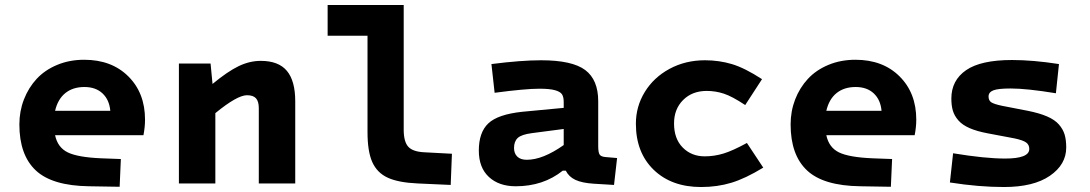

<svg xmlns="http://www.w3.org/2000/svg" viewBox="-20 -730 4336 764"><path d="M382.8 -100.1 460.9 -97.2 456.1 13.2 335 11.2Q187.5 9.3 122.3 -52Q57.1 -113.3 57.1 -234.9Q57.1 -287.6 75.2 -334.2Q93.3 -380.9 125.7 -416Q158.2 -451.2 207.3 -471.7Q256.3 -492.2 314.9 -492.2Q424.3 -492.2 490.7 -426Q557.1 -359.9 557.1 -253.9Q557.1 -224.6 550.8 -191.9H199.2Q209.5 -143.1 249.8 -123.5Q290 -104 382.8 -100.1ZM315.9 -383.8Q270 -383.8 240 -359.6Q210 -335.4 199.2 -289.1H418.9Q415 -333 387.9 -358.4Q360.8 -383.8 315.9 -383.8Z M817.9 -477.1 825.7 -396Q885.3 -445.3 929.2 -466.6Q973.1 -487.8 1017.6 -487.8Q1088.4 -487.8 1121.6 -448Q1154.8 -408.2 1154.8 -327.1V0H1009.8V-299.8Q1009.8 -326.2 998.8 -338.6Q987.8 -351.1 962.9 -351.1Q923.8 -351.1 836.9 -279.8V0H691.9V-477.1Z M1442.4 -204.1V-587.9H1283.7V-710H1586.4V-213.9Q1586.4 -166 1604.7 -146Q1623 -126 1669.4 -124L1778.3 -118.2L1773.4 5.9L1642.6 0Q1565.4 -3.4 1522.9 -22.9Q1480.5 -42.5 1461.4 -85Q1442.4 -127.4 1442.4 -204.1Z M2360.4 -148.9Q2360.4 -123.5 2366 -115Q2371.6 -106.4 2390.1 -105L2435.5 -101.1L2423.3 5.9L2342.3 1Q2295.9 -2 2269.8 -14.2Q2243.7 -26.4 2231.4 -50.8H2219.2Q2141.6 11.2 2032.2 11.2Q1965.3 11.2 1925.3 -25.9Q1885.3 -63 1885.3 -130.9Q1885.3 -203.1 1923.1 -239Q1960.9 -274.9 2058.1 -285.2L2223.1 -300.8V-324.2Q2223.1 -344.2 2216.3 -354.7Q2209.5 -365.2 2188.2 -371.1Q2167 -377 2126.5 -377Q2070.3 -377 1948.2 -360.8L1935.5 -475.1Q2053.7 -490.2 2133.3 -490.2Q2256.8 -490.2 2308.6 -451.4Q2360.4 -412.6 2360.4 -327.1ZM2076.2 -94.2Q2140.1 -94.2 2223.1 -152.8V-216.8L2096.2 -200.2Q2055.2 -194.8 2040.3 -181.2Q2025.4 -167.5 2025.4 -141.1Q2025.4 -119.6 2038.3 -106.9Q2051.3 -94.2 2076.2 -94.2Z M2792 -368.2Q2734.4 -368.2 2698.2 -332Q2662.1 -295.9 2662.1 -238.8Q2662.1 -177.7 2696.8 -142.8Q2731.4 -107.9 2784.2 -107.9Q2821.8 -107.9 2858.4 -118.9Q2895 -129.9 2952.1 -161.1L3017.1 -63Q2945.8 -19.5 2889.9 -2.7Q2834 14.2 2770 14.2Q2651.9 14.2 2581.1 -54.4Q2510.3 -123 2510.3 -237.8Q2510.3 -306.2 2545.7 -364Q2581.1 -421.9 2644.3 -456.1Q2707.5 -490.2 2785.2 -490.2Q2841.3 -490.2 2892.6 -474.9Q2943.8 -459.5 3012.2 -415L2945.3 -312Q2893.1 -346.7 2860.1 -357.4Q2827.1 -368.2 2792 -368.2Z M3451.7 -100.1 3529.8 -97.2 3524.9 13.2 3403.8 11.2Q3256.3 9.3 3191.2 -52Q3126 -113.3 3126 -234.9Q3126 -287.6 3144 -334.2Q3162.1 -380.9 3194.6 -416Q3227.1 -451.2 3276.1 -471.7Q3325.2 -492.2 3383.8 -492.2Q3493.2 -492.2 3559.6 -426Q3626 -359.9 3626 -253.9Q3626 -224.6 3619.6 -191.9H3268.1Q3278.3 -143.1 3318.6 -123.5Q3358.9 -104 3451.7 -100.1ZM3384.8 -383.8Q3338.9 -383.8 3308.8 -359.6Q3278.8 -335.4 3268.1 -289.1H3487.8Q3483.9 -333 3456.8 -358.4Q3429.7 -383.8 3384.8 -383.8Z M4222.7 -143.1Q4222.7 -75.2 4157.7 -30.5Q4092.8 14.2 3974.6 14.2Q3875 14.2 3759.8 -3.9L3772.5 -120.1Q3899.9 -99.1 3979.5 -99.1Q4075.7 -99.1 4075.7 -137.2Q4075.7 -153.8 4063.5 -162.8Q4051.3 -171.9 4017.6 -179.2L3911.6 -199.2Q3867.2 -207.5 3838.1 -220.2Q3809.1 -232.9 3793.5 -251Q3777.8 -269 3771.7 -289.3Q3765.6 -309.6 3765.6 -337.9Q3765.6 -410.2 3824.2 -450.7Q3882.8 -491.2 4006.8 -491.2Q4090.8 -491.2 4193.8 -475.1L4181.6 -358.9Q4065.9 -377.9 4001.5 -377.9Q3951.2 -377.9 3932.4 -370.4Q3913.6 -362.8 3913.6 -346.2Q3913.6 -330.1 3924.3 -323Q3935.1 -315.9 3966.8 -309.1L4069.8 -289.1Q4116.2 -279.8 4146.7 -266.6Q4177.2 -253.4 4193.6 -234.6Q4210 -215.8 4216.3 -194.6Q4222.7 -173.3 4222.7 -143.1Z"/></svg>

Font: IntelOne Mono Bold
Style: Regular
Weight: 700
Designer: Fred Shallcrass
Foundry: Frere-Jones Type LLC
Version: Version 1.200;hotconv 1.1.0;makeotfexe 2.6.0;FJTRelease1.2